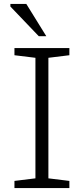

<svg xmlns="http://www.w3.org/2000/svg" viewBox="-20 -950 424 970"><path d="M330.5 -36V0H53V-36L159 -49V-658L53 -671V-707H330.5V-671L224.5 -658V-49ZM214 -767H176L32.5 -917V-930H113Z"/></svg>

Font: Newsreader Caption Light
Style: Regular
Weight: 300
Designer: Hugues Gentile
Foundry: Production Type
Version: Version 1.001